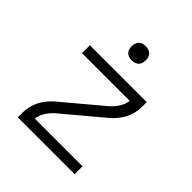

<svg xmlns="http://www.w3.org/2000/svg" viewBox="-199 -865 998 998"><g transform="rotate(45 300.0 -366.0)"><path d="M91 0V-33Q91 -57 96.5 -80.5Q102 -104 113 -125Q124 -146 139.5 -164.5Q155 -183 173 -198L385 -376Q407 -395 422.5 -419.5Q438 -444 442 -472H91V-530H509V-497Q509 -473 503.5 -449.5Q498 -426 487 -405Q476 -384 460.5 -365.5Q445 -347 427 -332L215 -154Q193 -135 177.5 -110.5Q162 -86 158 -58H509V0ZM300 -628Q289 -628 279 -631Q269 -634 261.5 -641.5Q254 -649 251 -659Q248 -669 248 -680Q248 -691 251 -701Q254 -711 261.5 -718.5Q269 -726 279 -729Q289 -732 300 -732Q311 -732 321 -729Q331 -726 338.5 -718.5Q346 -711 349 -701Q352 -691 352 -680Q352 -669 349 -659Q346 -649 338.5 -641.5Q331 -634 321 -631Q311 -628 300 -628Z"/></g></svg>

Font: Iosevka Curly Light Extended
Style: Regular
Weight: 300
Width: 7
Monospace: yes
Designer: Belleve Invis
Foundry: Belleve Invis
Version: Version 11.1.0; ttfautohint (v1.8.3)